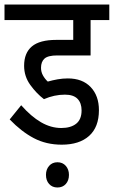

<svg xmlns="http://www.w3.org/2000/svg" viewBox="-30 -642 505 852"><path d="M258 -222Q211 -222 165 -202Q132 -227 104.5 -265Q77 -303 77 -350Q77 -407 111.5 -436Q146 -465 220 -465H295V-553H-10V-622H455V-553H372V-396H224Q183 -396 167.5 -382Q152 -368 152 -341Q152 -323 160.5 -307.5Q169 -292 182 -280Q203 -286 225.5 -290Q248 -294 271 -294Q336 -294 372.5 -255.5Q409 -217 409 -153Q409 -78 365.5 -39Q322 0 244 0Q175 0 120 -29Q65 -58 13 -112L64 -175Q108 -125 152 -99.5Q196 -74 242 -74Q284 -74 308 -93Q332 -112 332 -152Q332 -185 314 -203.5Q296 -222 258 -222ZM174 134Q174 110 188 94Q202 78 225 78Q248 78 262 94Q276 110 276 134Q276 159 262 174.5Q248 190 225 190Q202 190 188 174.5Q174 159 174 134Z"/></svg>

Font: Noto Sans Devanagari Condensed
Style: Regular
Weight: 400
Width: 3
Designer: Jelle Bosma - Monotype Design Team
Foundry: Monotype Imaging Inc.
Version: Version 2.004; ttfautohint (v1.8.4.7-5d5b)